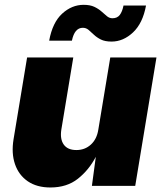

<svg xmlns="http://www.w3.org/2000/svg" viewBox="-20 -790 690 816"><path d="M194.3 6.8Q136.7 6.8 98.1 -19.5Q59.6 -45.9 43.7 -92.3Q27.8 -138.7 37.6 -198.2L95.2 -545.9H291.5L240.7 -239.3Q234.4 -198.7 251 -175.5Q267.6 -152.3 304.7 -152.3Q340.8 -152.3 366.2 -175.5Q391.6 -198.7 397.9 -239.3L448.7 -545.9H645L554.7 0H370.6L387.2 -123.5Q357.9 -67.4 311 -30.3Q264.2 6.8 194.3 6.8ZM454.1 -613.3Q426.3 -613.3 408.7 -622.1Q391.1 -630.9 378.9 -642.6Q366.7 -654.3 356.2 -663.1Q345.7 -671.9 332 -671.9Q296.9 -671.9 285.6 -617.2H189Q203.1 -694.3 244.1 -731.9Q285.2 -769.5 335.4 -769.5Q362.8 -769.5 380.9 -761Q398.9 -752.4 411.6 -741Q424.3 -729.5 434.8 -720.9Q445.3 -712.4 458 -712.4Q478.5 -712.4 489.3 -726.8Q500 -741.2 504.9 -766.6H600.6Q586.9 -691.4 545.4 -652.3Q503.9 -613.3 454.1 -613.3Z"/></svg>

Font: Inter Black
Style: Italic
Weight: 900
Italic angle: -9.39999°
Designer: Rasmus Andersson
Foundry: rsms
Version: Version 4.000;git-a52131595